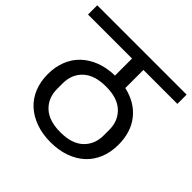

<svg xmlns="http://www.w3.org/2000/svg" viewBox="-193 -861 1012 1012"><g transform="rotate(45 313.0 -355.5)"><path d="M316 -13Q256 -13 207 -30.5Q158 -48 123.5 -79.5Q89 -111 70.5 -156Q52 -201 52 -257Q52 -312 70 -357Q88 -402 121.5 -433.5Q155 -465 202 -483Q249 -501 308 -502V-629H-20V-698H646V-629H393V-494Q481 -474 530 -412.5Q579 -351 579 -257Q579 -201 560.5 -156Q542 -111 508 -79.5Q474 -48 425 -30.5Q376 -13 316 -13ZM316 -87Q401 -87 445 -128.5Q489 -170 489 -237V-278Q489 -345 445 -386.5Q401 -428 316 -428Q230 -428 186 -386.5Q142 -345 142 -278V-237Q142 -170 186 -128.5Q230 -87 316 -87Z"/></g></svg>

Font: IBM Plex Sans Devanagari Text
Style: Regular
Weight: 450
Designer: Mike Abbink, Paul van der Laan, Pieter van Rosmalen, Erin McLaughlin
Foundry: Bold Monday
Version: Version 1.1